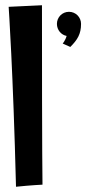

<svg xmlns="http://www.w3.org/2000/svg" viewBox="-20 -717 354 732"><path d="M142 -13C142 -13 140 -108 140 -697L13 -691C13 -691 30 -444 41 -5C99 -11 142 -13 142 -13ZM289 -626C289 -651 269 -672 243 -672C217 -672 197 -651 197 -626C197 -603 213 -584 234 -580C229 -562 219 -551 219 -551L248 -538C275 -565 289 -587 289 -626Z"/></svg>

Font: Mouse Memoirs
Style: Regular
Weight: 400
Designer: Astigmatic (AOETI)
Foundry: Astigmatic (AOETI)
Version: Version 1.000